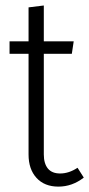

<svg xmlns="http://www.w3.org/2000/svg" viewBox="-20 -675 328 706"><path d="M265.1 -58.1 288.1 -22Q245.6 11.2 194.8 11.2Q143.6 11.2 114.3 -20.8Q85 -52.7 85 -106.9V-477.1H15.1V-522.9H85V-647.9L141.1 -654.8V-522.9H251L244.1 -477.1H141.1V-106.9Q141.1 -73.7 156 -55.4Q170.9 -37.1 201.2 -37.1Q233.4 -37.1 265.1 -58.1Z"/></svg>

Font: Fira Sans Compressed Light
Style: Regular
Weight: 300
Width: 1
Designer: Carrois Corporate & Edenspiekermann AG
Foundry: Carrois Corporate GbR & Edenspiekermann AG
Version: Version 4.203;PS 004.203;hotconv 1.0.88;makeotf.lib2.5.64775